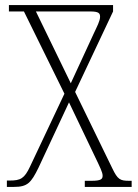

<svg xmlns="http://www.w3.org/2000/svg" viewBox="-20 -734 540 754"><path d="M7 0H35C88 0 102 -16 131 -75L251 -332L350 -125C374 -75 383 -57 383 -44C383 -31 377 -24 340 -24H313V0H497V-24H487C452 -24 442 -29 421 -73L275 -373L424 -689V-714H15V-689H74L233 -366L98 -80C76 -33 61 -25 18 -25H7ZM258 -407 121 -689H334C368 -689 373 -682 373 -668C373 -652 361 -630 348 -602Z"/></svg>

Font: Noto Serif Georgian Condensed ExtraLight
Style: Regular
Weight: 200
Width: 3
Designer: Monotype Design Team, Akaki Razmadze
Foundry: Google LLC
Version: Version 2.003